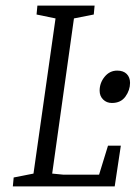

<svg xmlns="http://www.w3.org/2000/svg" viewBox="-20 -668 486 688"><path d="M26 0 29 -32 100 -46 179 -602 111 -616 114 -648H319L316 -616L245 -602L167 -46L208 -42H335L367 -146H413L391 0ZM381 -299Q362 -299 349.5 -311.5Q337 -324 337 -343Q337 -371 355 -393Q373 -415 400 -415Q422 -415 434 -403Q446 -391 446 -371Q446 -345 429.5 -322Q413 -299 381 -299Z"/></svg>

Font: Faustina Light Light
Style: Italic
Weight: 300
Italic angle: -8°
Version: Version 1.200